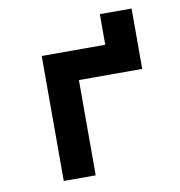

<svg xmlns="http://www.w3.org/2000/svg" viewBox="-75 -714 735 783"><g transform="rotate(-10 293.0 -322.5)"><path d="M126.5 0V-517.6H389.6V-644.5H521V-394.5H258.8V0Z"/></g></svg>

Font: Cascadia Code NF
Style: Bold
Weight: 700
Monospace: yes
Designer: Aaron Bell
Foundry: Saja Typeworks
Version: Version 2404.023; ttfautohint (v1.8.4)